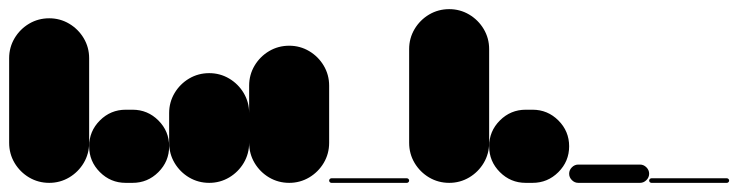

<svg xmlns="http://www.w3.org/2000/svg" viewBox="-20 -400 1615 420"><path d="M0 -87.7H175V-272.7H0ZM87.7 -175Q63.7 -175 43.7 -163.2Q23.7 -151.3 11.8 -131.3Q0 -111.3 0 -87.7Q0 -63.7 11.8 -43.7Q23.7 -23.7 43.7 -11.8Q63.7 0 87.7 0Q111.3 0 131.3 -11.8Q151.3 -23.7 163.2 -43.7Q175 -63.7 175 -87.7Q175 -111.3 163.2 -131.3Q151.3 -151.3 131.3 -163.2Q111.3 -175 87.7 -175ZM87.7 -360Q63.7 -360 43.7 -348.2Q23.7 -336.3 11.8 -316.3Q0 -296.3 0 -272.7Q0 -248.7 11.8 -228.7Q23.7 -208.7 43.7 -196.8Q63.7 -185 87.7 -185Q111.3 -185 131.3 -196.8Q151.3 -208.7 163.2 -228.7Q175 -248.7 175 -272.7Q175 -296.3 163.2 -316.3Q151.3 -336.3 131.3 -348.2Q111.3 -360 87.7 -360Z M255 -160Q222 -160 198.5 -136.5Q175 -113 175 -80Q175 -47 198.5 -23.5Q222 0 255 0H270Q303 0 326.5 -23.5Q350 -47 350 -80Q350 -113 326.5 -136.5Q303 -160 270 -160Z M350 -87.7H525V-152.7H350ZM437.7 -175Q413.7 -175 393.7 -163.2Q373.7 -151.3 361.8 -131.3Q350 -111.3 350 -87.7Q350 -63.7 361.8 -43.7Q373.7 -23.7 393.7 -11.8Q413.7 0 437.7 0Q461.3 0 481.3 -11.8Q501.3 -23.7 513.2 -43.7Q525 -63.7 525 -87.7Q525 -111.3 513.2 -131.3Q501.3 -151.3 481.3 -163.2Q461.3 -175 437.7 -175ZM437.7 -240Q413.7 -240 393.7 -228.2Q373.7 -216.3 361.8 -196.3Q350 -176.3 350 -152.7Q350 -128.7 361.8 -108.7Q373.7 -88.7 393.7 -76.8Q413.7 -65 437.7 -65Q461.3 -65 481.3 -76.8Q501.3 -88.7 513.2 -108.7Q525 -128.7 525 -152.7Q525 -176.3 513.2 -196.3Q501.3 -216.3 481.3 -228.2Q461.3 -240 437.7 -240Z M525 -87.7H700V-212.7H525ZM612.7 -175Q588.7 -175 568.7 -163.2Q548.7 -151.3 536.8 -131.3Q525 -111.3 525 -87.7Q525 -63.7 536.8 -43.7Q548.7 -23.7 568.7 -11.8Q588.7 0 612.7 0Q636.3 0 656.3 -11.8Q676.3 -23.7 688.2 -43.7Q700 -63.7 700 -87.7Q700 -111.3 688.2 -131.3Q676.3 -151.3 656.3 -163.2Q636.3 -175 612.7 -175ZM612.7 -300Q588.7 -300 568.7 -288.2Q548.7 -276.3 536.8 -256.3Q525 -236.3 525 -212.7Q525 -188.7 536.8 -168.7Q548.7 -148.7 568.7 -136.8Q588.7 -125 612.7 -125Q636.3 -125 656.3 -136.8Q676.3 -148.7 688.2 -168.7Q700 -188.7 700 -212.7Q700 -236.3 688.2 -256.3Q676.3 -276.3 656.3 -288.2Q636.3 -300 612.7 -300Z M705 -10Q703 -10 701.5 -8.5Q700 -7 700 -5Q700 -3 701.5 -1.5Q703 0 705 0H870Q872 0 873.5 -1.5Q875 -3 875 -5Q875 -7 873.5 -8.5Q872 -10 870 -10Z M875 -87.7H1050V-292.7H875ZM962.7 -175Q938.7 -175 918.7 -163.2Q898.7 -151.3 886.8 -131.3Q875 -111.3 875 -87.7Q875 -63.7 886.8 -43.7Q898.7 -23.7 918.7 -11.8Q938.7 0 962.7 0Q986.3 0 1006.3 -11.8Q1026.3 -23.7 1038.2 -43.7Q1050 -63.7 1050 -87.7Q1050 -111.3 1038.2 -131.3Q1026.3 -151.3 1006.3 -163.2Q986.3 -175 962.7 -175ZM962.7 -380Q938.7 -380 918.7 -368.2Q898.7 -356.3 886.8 -336.3Q875 -316.3 875 -292.7Q875 -268.7 886.8 -248.7Q898.7 -228.7 918.7 -216.8Q938.7 -205 962.7 -205Q986.3 -205 1006.3 -216.8Q1026.3 -228.7 1038.2 -248.7Q1050 -268.7 1050 -292.7Q1050 -316.3 1038.2 -336.3Q1026.3 -356.3 1006.3 -368.2Q986.3 -380 962.7 -380Z M1130 -160Q1097 -160 1073.5 -136.5Q1050 -113 1050 -80Q1050 -47 1073.5 -23.5Q1097 0 1130 0H1145Q1178 0 1201.5 -23.5Q1225 -47 1225 -80Q1225 -113 1201.5 -136.5Q1178 -160 1145 -160Z M1245 -40Q1237 -40 1231 -34Q1225 -28 1225 -20Q1225 -12 1231 -6Q1237 0 1245 0H1380Q1388 0 1394 -6Q1400 -12 1400 -20Q1400 -28 1394 -34Q1388 -40 1380 -40Z M1405 -10Q1403 -10 1401.5 -8.5Q1400 -7 1400 -5Q1400 -3 1401.5 -1.5Q1403 0 1405 0H1570Q1572 0 1573.5 -1.5Q1575 -3 1575 -5Q1575 -7 1573.5 -8.5Q1572 -10 1570 -10Z"/></svg>

Font: Wavefont Thin
Style: Regular
Weight: 100
Monospace: yes
Version: Version 3.005;gftools[0.9.33]